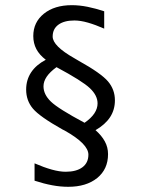

<svg xmlns="http://www.w3.org/2000/svg" viewBox="-20 -636 540 735"><path d="M378.9 -592.8V-526.4Q345.7 -541 316.9 -549.3Q288.1 -557.6 264.6 -557.6Q225.6 -557.6 203.6 -541.5Q181.6 -525.4 181.6 -496.1Q181.6 -460 264.6 -413.1Q275.4 -407.2 281.2 -403.3Q367.2 -355.5 393.6 -324.2Q419.9 -293 419.9 -252Q419.9 -215.8 401.4 -187.5Q382.8 -159.2 345.7 -137.7Q369.1 -117.2 381.3 -94.7Q393.6 -72.3 393.6 -45.9Q393.6 11.7 352.1 45.4Q310.5 79.1 241.2 79.1Q210.9 79.1 179.7 73.2Q148.4 67.4 112.3 55.7V-10.7Q148.4 4.9 178.2 13.2Q208 21.5 231.4 21.5Q272.5 21.5 295.4 4.4Q318.4 -12.7 318.4 -43.9Q318.4 -85 228.5 -135.7L218.8 -140.6Q131.8 -189.5 106 -220.2Q80.1 -251 80.1 -293Q80.1 -330.1 99.1 -358.9Q118.2 -387.7 155.3 -407.2Q130.9 -425.8 119.1 -448.2Q107.4 -470.7 107.4 -498Q107.4 -550.8 147.9 -583.5Q188.5 -616.2 254.9 -616.2Q284.2 -616.2 315.4 -609.9Q346.7 -603.5 378.9 -592.8ZM196.3 -378.9Q170.9 -360.4 158.7 -342.3Q146.5 -324.2 146.5 -305.7Q146.5 -274.4 174.8 -247.1Q203.1 -219.7 303.7 -166Q329.1 -183.6 341.3 -202.1Q353.5 -220.7 353.5 -240.2Q353.5 -270.5 324.2 -298.3Q294.9 -326.2 196.3 -378.9Z"/></svg>

Font: BabelStone Pseudographica
Style: Regular
Weight: 400
Designer: Andrew West
Foundry: BabelStone
Version: Version 16.0.0